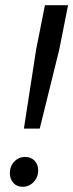

<svg xmlns="http://www.w3.org/2000/svg" viewBox="-20 -710 282 739"><path d="M242 -690 208 -519 133 -215H72L119 -519L153 -690ZM127 -54Q127 -28 109.5 -9.5Q92 9 67 9Q45 9 31.5 -6Q18 -21 18 -44Q18 -70 35 -88Q52 -106 77 -106Q99 -106 113 -91.5Q127 -77 127 -54Z"/></svg>

Font: Gontserrat
Style: Italic
Weight: 400
Italic angle: -11.3°
Designer: Julieta Ulanovsky
Foundry: Julieta Ulanovsky
Version: Version 6.001